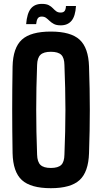

<svg xmlns="http://www.w3.org/2000/svg" viewBox="-20 -974 533 1003"><path d="M245.6 9.1Q140.7 9.1 94.3 -33.3Q47.9 -75.8 45.7 -174.1Q44.7 -235.9 44.2 -291.5Q43.7 -347 43.7 -401Q43.7 -454.9 44.2 -510.3Q44.7 -565.7 45.7 -626.5Q47.9 -724.6 94.3 -766.9Q140.7 -809.1 245.6 -809.1Q349.4 -809.1 395.7 -766.9Q442.1 -724.6 445.1 -626.5Q447.3 -565.4 448.2 -509.9Q449.2 -454.5 449.2 -400.4Q449.2 -346.3 448.2 -290.9Q447.3 -235.5 445.1 -174.1Q442.1 -75.8 395.7 -33.3Q349.4 9.1 245.6 9.1ZM245.6 -96.6Q283.6 -96.6 299.9 -112.5Q316.1 -128.4 316.6 -166.4Q319 -228.1 320.4 -286Q321.8 -343.8 321.8 -400.3Q321.8 -456.8 320.4 -514.9Q319 -573 316.6 -634.2Q316.1 -671.9 299.9 -687.7Q283.6 -703.5 245.6 -703.5Q208 -703.5 191.4 -687.7Q174.8 -671.9 173.8 -634.2Q171.4 -573.4 170.3 -515.6Q169.2 -457.7 169.2 -401Q169.2 -344.3 170.3 -286.5Q171.4 -228.6 173.8 -166.4Q174.8 -128.4 191.4 -112.5Q208 -96.6 245.6 -96.6ZM324.5 -942.6H376.9Q373.8 -889.8 353.8 -865.7Q333.7 -841.6 297.6 -841.6Q274.9 -841.6 261.6 -848.7Q248.3 -855.8 239 -864.9Q229.7 -874 220.6 -880.7Q211.5 -887.4 197.7 -887.4Q183.3 -887.4 177.1 -877.6Q170.9 -867.9 168.8 -848H116.6Q121 -904 141 -928.9Q160.9 -953.7 198.7 -953.7Q221.5 -953.7 234.6 -947Q247.7 -940.2 256.2 -931Q264.6 -921.9 273.8 -915.1Q282.9 -908.4 297 -908.4Q312.1 -908.4 318.1 -917.4Q324 -926.4 324.5 -942.6Z"/></svg>

Font: Big Shoulders Thin
Style: Regular
Weight: 100
Version: Version 2.002